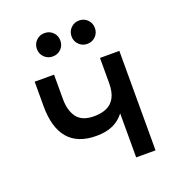

<svg xmlns="http://www.w3.org/2000/svg" viewBox="-130 -821 853 927"><g transform="rotate(-20 296.5 -358.0)"><path d="M412 0V-226Q388 -194.5 353.2 -178.8Q318.5 -163 268 -163Q219 -163 183 -177.5Q147 -192 123.5 -220Q100 -248 88.2 -289.2Q76.5 -330.5 76.5 -384V-511H176V-385Q176 -326.5 202.2 -291.2Q228.5 -256 290 -256Q327.5 -256 354.8 -268.2Q382 -280.5 397 -308.2Q412 -336 412 -383V-511H511.5V0ZM378.5 -595.5Q353.5 -595.5 336 -612.8Q318.5 -630 318.5 -655.5Q318.5 -681 336 -698.2Q353.5 -715.5 378.5 -715.5Q404 -715.5 421.2 -698.2Q438.5 -681 438.5 -655.5Q438.5 -630 421.2 -612.8Q404 -595.5 378.5 -595.5ZM200.5 -595.5Q175.5 -595.5 158 -612.8Q140.5 -630 140.5 -655.5Q140.5 -681 158 -698.2Q175.5 -715.5 200.5 -715.5Q226.5 -715.5 243.8 -698.2Q261 -681 261 -655.5Q261 -630 243.8 -612.8Q226.5 -595.5 200.5 -595.5Z"/></g></svg>

Font: Overpass Medium
Style: Regular
Weight: 500
Designer: Delve Withrington, Dave Bailey, Thomas Jockin
Foundry: Delve Fonts LLC
Version: Version 4.000